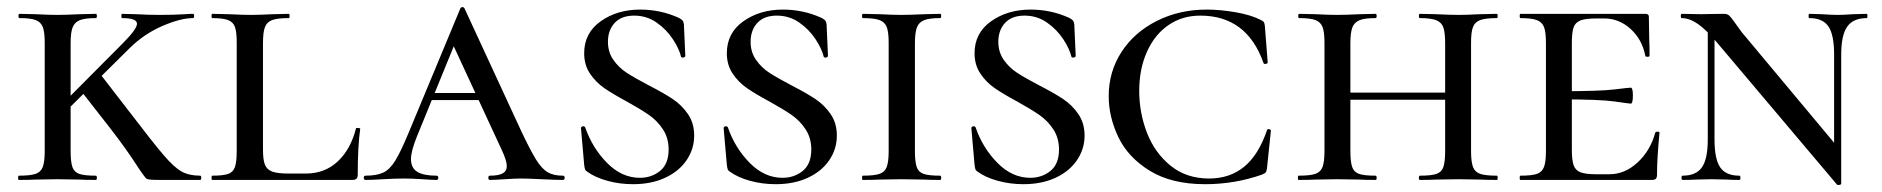

<svg xmlns="http://www.w3.org/2000/svg" viewBox="-20 -507 5303 541"><path d="M33 -12Q65 -12 80 -17Q95 -22 100.5 -36.5Q106 -51 106 -81V-387Q106 -417 100.5 -431Q95 -445 80.5 -450.5Q66 -456 35 -456Q32 -456 32 -462Q32 -468 35 -468L80 -467Q118 -465 142 -465Q166 -465 206 -467L250 -468Q253 -468 253 -462Q253 -456 250 -456Q219 -456 204.5 -450Q190 -444 184.5 -429.5Q179 -415 179 -385V-81Q179 -51 184 -36.5Q189 -22 203.5 -17Q218 -12 250 -12Q253 -12 253 -6Q253 0 250 0Q221 0 205 -1L142 -2L80 -1Q63 0 33 0Q31 0 31 -6Q31 -12 33 -12ZM291 -145 209 -250 262 -299 340 -198Q411 -105 441 -70Q471 -35 492 -23.5Q513 -12 544 -12Q547 -12 547 -6Q547 0 544 0H431Q399 0 393.5 -3Q388 -6 361.5 -47Q335 -88 291 -145ZM366 -440Q366 -456 324 -456Q322 -456 322 -462Q322 -468 324 -468L363 -467Q397 -465 430 -465Q470 -465 502 -467Q511 -468 524 -468Q527 -468 527 -462Q527 -456 524 -456Q489 -456 438 -434Q387 -412 347 -373L156 -184L128 -186L325 -384Q366 -425 366 -440Z M793 -18H842Q895 -18 931.5 -52Q968 -86 983 -145Q983 -147 989 -146.5Q995 -146 995 -144Q988 -96 988 -15Q988 -7 984.5 -3.5Q981 0 972 0H578Q576 0 576 -6Q576 -12 578 -12Q609 -12 623 -17Q637 -22 642 -36.5Q647 -51 647 -81V-387Q647 -417 642 -431Q637 -445 622.5 -450.5Q608 -456 578 -456Q576 -456 576 -462Q576 -468 578 -468L624 -467Q664 -465 686 -465Q710 -465 750 -467L794 -468Q796 -468 796 -462Q796 -456 794 -456Q762 -456 747 -450.5Q732 -445 726.5 -430.5Q721 -416 721 -386V-85Q721 -57 726.5 -43Q732 -29 747 -23.5Q762 -18 793 -18Z M1196 -245H1379L1386 -225H1181ZM1566 0Q1546 0 1506 -2Q1466 -4 1448 -4Q1432 -4 1402 -2Q1374 0 1360 0Q1356 0 1356 -6Q1356 -12 1360 -12Q1385 -12 1396.5 -18.5Q1408 -25 1408 -39Q1408 -54 1394 -84L1250 -395L1282 -434L1155 -123Q1138 -81 1138 -59Q1138 -34 1155.5 -23Q1173 -12 1210 -12Q1215 -12 1215 -6Q1215 0 1210 0Q1196 0 1170 -2Q1142 -4 1118 -4Q1093 -4 1059 -2Q1029 0 1010 0Q1005 0 1005 -6Q1005 -12 1010 -12Q1041 -12 1059.5 -20.5Q1078 -29 1093.5 -54Q1109 -79 1131 -132L1277 -483Q1279 -487 1283 -487Q1287 -487 1289 -483L1449 -137Q1475 -82 1491 -56.5Q1507 -31 1523.5 -21.5Q1540 -12 1566 -12Q1571 -12 1571 -6Q1571 0 1566 0Z M1809 -266Q1850 -245 1875.5 -228Q1901 -211 1918.5 -185.5Q1936 -160 1936 -125Q1936 -87 1914.5 -55.5Q1893 -24 1854 -6Q1815 12 1764 12Q1726 12 1691.5 2.5Q1657 -7 1635 -23Q1630 -26 1628.5 -30Q1627 -34 1626 -43L1617 -146Q1617 -150 1622 -151Q1627 -152 1629 -148Q1649 -90 1690.5 -48Q1732 -6 1783 -6Q1816 -6 1840 -25.5Q1864 -45 1864 -86Q1864 -118 1848 -142.5Q1832 -167 1808 -183.5Q1784 -200 1746 -221Q1707 -242 1683 -258.5Q1659 -275 1642.5 -299.5Q1626 -324 1626 -357Q1626 -414 1672.5 -447Q1719 -480 1784 -480Q1841 -480 1892 -457Q1900 -453 1903 -449.5Q1906 -446 1907 -439L1911 -350Q1911 -346 1906 -345Q1901 -344 1899 -347Q1894 -369 1876 -396.5Q1858 -424 1830 -443.5Q1802 -463 1767 -463Q1731 -463 1712 -442.5Q1693 -422 1693 -389Q1693 -360 1708.5 -338Q1724 -316 1746.5 -301.5Q1769 -287 1809 -266Z M2211 -266Q2252 -245 2277.5 -228Q2303 -211 2320.5 -185.5Q2338 -160 2338 -125Q2338 -87 2316.5 -55.5Q2295 -24 2256 -6Q2217 12 2166 12Q2128 12 2093.5 2.5Q2059 -7 2037 -23Q2032 -26 2030.5 -30Q2029 -34 2028 -43L2019 -146Q2019 -150 2024 -151Q2029 -152 2031 -148Q2051 -90 2092.5 -48Q2134 -6 2185 -6Q2218 -6 2242 -25.5Q2266 -45 2266 -86Q2266 -118 2250 -142.5Q2234 -167 2210 -183.5Q2186 -200 2148 -221Q2109 -242 2085 -258.5Q2061 -275 2044.5 -299.5Q2028 -324 2028 -357Q2028 -414 2074.5 -447Q2121 -480 2186 -480Q2243 -480 2294 -457Q2302 -453 2305 -449.5Q2308 -446 2309 -439L2313 -350Q2313 -346 2308 -345Q2303 -344 2301 -347Q2296 -369 2278 -396.5Q2260 -424 2232 -443.5Q2204 -463 2169 -463Q2133 -463 2114 -442.5Q2095 -422 2095 -389Q2095 -360 2110.5 -338Q2126 -316 2148.5 -301.5Q2171 -287 2211 -266Z M2629 -12Q2632 -12 2632 -6Q2632 0 2629 0Q2600 0 2584 -1L2520 -2L2458 -1Q2441 0 2411 0Q2409 0 2409 -6Q2409 -12 2411 -12Q2443 -12 2458 -17Q2473 -22 2478.5 -36.5Q2484 -51 2484 -81V-387Q2484 -417 2478.5 -431Q2473 -445 2458 -450.5Q2443 -456 2411 -456Q2409 -456 2409 -462Q2409 -468 2411 -468L2458 -467Q2496 -465 2520 -465Q2545 -465 2585 -467L2629 -468Q2632 -468 2632 -462Q2632 -456 2629 -456Q2598 -456 2583.5 -450Q2569 -444 2563.5 -429.5Q2558 -415 2558 -385V-81Q2558 -51 2563 -36.5Q2568 -22 2582.5 -17Q2597 -12 2629 -12Z M2909 -266Q2950 -245 2975.5 -228Q3001 -211 3018.5 -185.5Q3036 -160 3036 -125Q3036 -87 3014.5 -55.5Q2993 -24 2954 -6Q2915 12 2864 12Q2826 12 2791.5 2.5Q2757 -7 2735 -23Q2730 -26 2728.5 -30Q2727 -34 2726 -43L2717 -146Q2717 -150 2722 -151Q2727 -152 2729 -148Q2749 -90 2790.5 -48Q2832 -6 2883 -6Q2916 -6 2940 -25.5Q2964 -45 2964 -86Q2964 -118 2948 -142.5Q2932 -167 2908 -183.5Q2884 -200 2846 -221Q2807 -242 2783 -258.5Q2759 -275 2742.5 -299.5Q2726 -324 2726 -357Q2726 -414 2772.5 -447Q2819 -480 2884 -480Q2941 -480 2992 -457Q3000 -453 3003 -449.5Q3006 -446 3007 -439L3011 -350Q3011 -346 3006 -345Q3001 -344 2999 -347Q2994 -369 2976 -396.5Q2958 -424 2930 -443.5Q2902 -463 2867 -463Q2831 -463 2812 -442.5Q2793 -422 2793 -389Q2793 -360 2808.5 -338Q2824 -316 2846.5 -301.5Q2869 -287 2909 -266Z M3532 -451Q3539 -448 3541 -445Q3543 -442 3544 -434L3552 -331Q3552 -328 3546.5 -327Q3541 -326 3540 -330Q3493 -463 3362 -463Q3311 -463 3272 -436Q3233 -409 3211.5 -360.5Q3190 -312 3190 -251Q3190 -189 3212 -132.5Q3234 -76 3278.5 -40Q3323 -4 3387 -4Q3445 -4 3485.5 -37Q3526 -70 3550 -140Q3551 -144 3556 -143Q3561 -142 3561 -139L3550 -33Q3549 -25 3547 -22Q3545 -19 3536 -15Q3459 12 3376 12Q3281 12 3219.5 -26Q3158 -64 3131 -121Q3104 -178 3104 -236Q3104 -305 3140 -360.5Q3176 -416 3239.5 -448Q3303 -480 3380 -480Q3418 -480 3461.5 -472.5Q3505 -465 3532 -451Z M3981 -456Q3978 -456 3978 -462Q3978 -468 3981 -468L4026 -467Q4064 -465 4090 -465Q4113 -465 4151 -467L4198 -468Q4200 -468 4200 -462Q4200 -456 4198 -456Q4166 -456 4151 -450.5Q4136 -445 4130.5 -431Q4125 -417 4125 -387V-81Q4125 -51 4130.5 -36.5Q4136 -22 4151 -17Q4166 -12 4198 -12Q4200 -12 4200 -6Q4200 0 4198 0Q4168 0 4151 -1L4090 -2L4026 -1Q4010 0 3981 0Q3978 0 3978 -6Q3978 -12 3981 -12Q4013 -12 4027.5 -17Q4042 -22 4047 -36.5Q4052 -51 4052 -81V-385Q4052 -415 4047 -429.5Q4042 -444 4027 -450Q4012 -456 3981 -456ZM3746 -246H4085V-226H3746ZM3641 -456Q3638 -456 3638 -462Q3638 -468 3641 -468L3686 -467Q3724 -465 3748 -465Q3772 -465 3812 -467L3856 -468Q3859 -468 3859 -462Q3859 -456 3856 -456Q3825 -456 3810.5 -450Q3796 -444 3790.5 -429.5Q3785 -415 3785 -385V-81Q3785 -51 3790 -36.5Q3795 -22 3809.5 -17Q3824 -12 3856 -12Q3859 -12 3859 -6Q3859 0 3856 0Q3827 0 3811 -1L3748 -2L3686 -1Q3669 0 3639 0Q3637 0 3637 -6Q3637 -12 3639 -12Q3671 -12 3686 -17Q3701 -22 3706.5 -36.5Q3712 -51 3712 -81V-387Q3712 -417 3706.5 -431Q3701 -445 3686.5 -450.5Q3672 -456 3641 -456Z M4264 -12Q4296 -12 4310.5 -17Q4325 -22 4330.5 -36.5Q4336 -51 4336 -81V-387Q4336 -417 4330.5 -431Q4325 -445 4310 -450.5Q4295 -456 4264 -456Q4262 -456 4262 -462Q4262 -468 4264 -468H4616Q4626 -468 4626 -460L4627 -398Q4628 -379 4628 -350Q4628 -347 4622 -347Q4616 -347 4616 -350Q4607 -396 4574.5 -425.5Q4542 -455 4500 -455H4478Q4448 -455 4433.5 -449.5Q4419 -444 4414 -430Q4409 -416 4409 -386V-85Q4409 -56 4414 -41.5Q4419 -27 4433.5 -21.5Q4448 -16 4478 -16H4515Q4558 -16 4594 -49Q4630 -82 4644 -133Q4645 -136 4650.5 -136Q4656 -136 4656 -133Q4649 -61 4649 -15Q4649 -7 4646 -3.5Q4643 0 4634 0H4264Q4262 0 4262 -6Q4262 -12 4264 -12ZM4378 -227V-250Q4488 -250 4529 -255Q4570 -260 4575 -260Q4581 -260 4581 -238Q4581 -215 4575 -215Q4571 -215 4530 -221Q4489 -227 4378 -227Z M4792 -446 4811 -443V-114Q4811 -59 4827 -35.5Q4843 -12 4881 -12Q4884 -12 4884 -6Q4884 0 4881 0Q4859 0 4847 -1L4802 -2L4758 -1Q4745 0 4721 0Q4718 0 4718 -6Q4718 -12 4721 -12Q4759 -12 4775.5 -35.5Q4792 -59 4792 -114ZM5156 13 4819 -386Q4787 -424 4763.5 -440Q4740 -456 4718 -456Q4716 -456 4716 -462Q4716 -468 4718 -468L4774 -467Q4784 -467 4797 -467.5Q4810 -468 4839 -468Q4847 -468 4852.5 -463Q4858 -458 4867 -445Q4871 -439 4888 -416L5157 -94L5168 11Q5168 13 5163 14Q5158 15 5156 13ZM5168 11 5148 -20V-353Q5148 -409 5132 -432.5Q5116 -456 5078 -456Q5076 -456 5076 -462Q5076 -468 5078 -468L5113 -467Q5141 -465 5157 -465Q5174 -465 5202 -467L5240 -468Q5242 -468 5242 -462Q5242 -456 5240 -456Q5202 -456 5185 -432Q5168 -408 5168 -353Z"/></svg>

Font: Cormorant SC Medium
Style: Regular
Weight: 500
Designer: Christian Thalmann (Catharsis Fonts)
Foundry: Catharsis Fonts
Version: Version 4.000